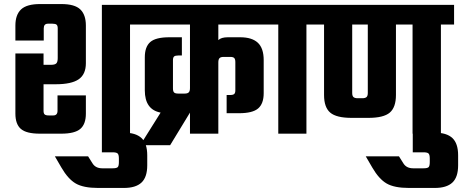

<svg xmlns="http://www.w3.org/2000/svg" viewBox="-20 -660 2282 948"><path d="M483 -636H687V-539H622V0H483ZM178 -640H283Q349 -640 376.5 -613.5Q404 -587 404 -534V-348Q404 -293 368.5 -268.5Q333 -244 255 -244H195V-113Q195 -100 200.5 -95Q206 -90 221 -90H243Q264 -90 264 -113V-189H404V-99Q404 -47 376.5 -23.5Q349 0 282 0H177Q110 0 83 -23.5Q56 -47 56 -99V-396H195V-340H232Q251 -340 258 -347Q265 -354 265 -373V-520Q265 -533 259.5 -538Q254 -543 239 -543H217Q196 -543 196 -520V-460H56V-534Q56 -587 84 -613.5Q112 -640 178 -640Z M592 -5Q650 -5 678.5 21.5Q707 48 707 107V156Q707 215 678.5 241.5Q650 268 592 268H464Q392 268 354 246Q316 224 283 167L251 112H415L437 147Q452 171 485 171H536Q555 171 561 165.5Q567 160 567 140V123Q567 104 561 98Q555 92 536 92H483V-5Z M1329 -539H1058V-462Q1072 -476 1105 -476H1166Q1224 -476 1253 -449Q1282 -422 1282 -363V-200Q1282 -148 1254.5 -124.5Q1227 -101 1160 -101H1099V-191H1117Q1131 -191 1136.5 -196Q1142 -201 1142 -214V-353Q1142 -368 1136.5 -373.5Q1131 -379 1117 -379H1084Q1070 -379 1064 -373Q1058 -367 1058 -352V0H918V-104L820 57H672L773 -104Q695 -119 695 -214V-377Q695 -429 722 -452.5Q749 -476 816 -476H878V-386H860Q845 -386 839.5 -381Q834 -376 834 -363V-224Q834 -209 839.5 -203.5Q845 -198 860 -198H892Q906 -198 912 -204Q918 -210 918 -225V-539H647V-636H1329Z M1558 -636V-539H1493V0H1354V-539H1289V-636Z M2222 -636V-539H2157V0H2017V-539H1935V-191Q1935 -130 1904.5 -104Q1874 -78 1799 -78H1716Q1641 -78 1610.5 -104Q1580 -130 1580 -191V-539H1518V-636ZM1796 -201V-539H1719V-201Q1719 -186 1725.5 -180.5Q1732 -175 1746 -175H1769Q1783 -175 1789.5 -180.5Q1796 -186 1796 -201Z M2127 -5Q2185 -5 2213.5 21.5Q2242 48 2242 107V156Q2242 215 2213.5 241.5Q2185 268 2127 268H1999Q1927 268 1889 246Q1851 224 1818 167L1786 112H1950L1972 147Q1987 171 2020 171H2071Q2090 171 2096 165.5Q2102 160 2102 140V123Q2102 104 2096 98Q2090 92 2071 92H2018V-5Z"/></svg>

Font: Teko SemiBold
Style: Regular
Weight: 600
Designer: Manushi Parikh, Jonny Pinhorn
Foundry: Indian Type Foundry
Version: Version 1.106;PS 1.0;hotconv 1.0.78;makeotf.lib2.5.61930; tt